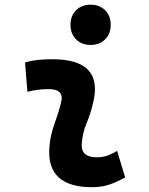

<svg xmlns="http://www.w3.org/2000/svg" viewBox="-20 -776 626 806"><path d="M471.7 -142.6 505.4 -31.2Q475.6 -14.2 442.4 -2.2Q409.2 9.8 366.2 9.8Q176.8 9.8 187 -153.3Q190.4 -205.6 208 -253.9Q225.6 -302.2 236.3 -345.2Q251.5 -401.9 184.6 -401.9Q138.2 -401.9 95.2 -390.6L85 -513.7Q113.8 -522 142.6 -524.7Q171.4 -527.3 200.2 -527.3Q415.5 -527.3 371.1 -345.2Q359.9 -297.4 343.3 -258.3Q326.7 -219.2 323.2 -172.4Q319.3 -115.7 385.3 -115.7Q409.7 -115.7 428 -121.8Q446.3 -127.9 471.7 -142.6ZM360.4 -587.4Q322.8 -587.4 299.3 -610.8Q275.9 -634.3 275.9 -671.9Q275.9 -709.5 299.3 -732.9Q322.8 -756.3 360.4 -756.3Q397.9 -756.3 421.4 -732.9Q444.8 -709.5 444.8 -671.9Q444.8 -634.3 421.4 -610.8Q397.9 -587.4 360.4 -587.4Z"/></svg>

Font: Cascadia Code PL
Style: Bold Italic
Weight: 700
Italic angle: -10°
Monospace: yes
Designer: Aaron Bell
Foundry: Saja Typeworks
Version: Version 2404.023; ttfautohint (v1.8.4)